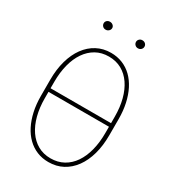

<svg xmlns="http://www.w3.org/2000/svg" viewBox="-209 -989 1003 1113"><g transform="rotate(30 292.5 -433.0)"><path d="M292 -720.7Q333.5 -720.7 369.1 -706.3Q404.8 -691.9 432.9 -664.6Q460.9 -637.2 480.5 -598.9Q500 -560.5 510.5 -512.7Q521 -464.8 521 -409.7V-301.3Q521 -231.9 505.1 -174.8Q489.3 -117.7 459.2 -76.4Q429.2 -35.2 387 -12.7Q344.7 9.8 292 9.8Q250.5 9.8 215.1 -4.6Q179.7 -19 151.6 -46.4Q123.5 -73.7 104 -112.1Q84.5 -150.4 74 -198Q63.5 -245.6 63.5 -301.3V-409.7Q63.5 -479 79.6 -536.1Q95.7 -593.3 125.7 -634.5Q155.8 -675.8 198 -698.2Q240.2 -720.7 292 -720.7ZM292 -695.8Q243.7 -695.8 206.3 -674.8Q168.9 -653.8 142.8 -615.7Q116.7 -577.6 103.3 -525.4Q89.8 -473.1 89.8 -410.6Q89.8 -399.9 89.8 -389.2Q89.8 -378.4 89.8 -367.2H494.6Q494.6 -378.4 494.6 -389.2Q494.6 -399.9 494.6 -410.6Q494.6 -473.1 481 -525.4Q467.3 -577.6 441.4 -615.7Q415.5 -653.8 377.9 -674.8Q340.3 -695.8 292 -695.8ZM292 -15.1Q340.3 -15.1 378.2 -36.1Q416 -57.1 441.9 -95.2Q467.8 -133.3 481.2 -185.8Q494.6 -238.3 494.6 -301.3Q494.6 -312 494.6 -322.3Q494.6 -332.5 494.6 -343.3H89.8Q89.8 -332.5 89.8 -322.3Q89.8 -312 89.8 -301.3Q89.8 -238.3 103.5 -185.8Q117.2 -133.3 143.3 -95.2Q169.4 -57.1 206.8 -36.1Q244.1 -15.1 292 -15.1ZM168 -848.1Q168 -858.4 175.8 -866Q183.6 -873.5 196.3 -873.5Q208 -873.5 216.6 -866Q225.1 -858.4 225.1 -848.1Q225.1 -836.9 216.6 -828.9Q208 -820.8 196.3 -820.8Q183.6 -820.8 175.8 -828.9Q168 -836.9 168 -848.1ZM384.3 -848.1Q384.3 -858.9 392.3 -866.7Q400.4 -874.5 412.1 -874.5Q424.8 -874.5 432.9 -866.7Q440.9 -858.9 440.9 -848.1Q440.9 -836.9 432.9 -828.9Q424.8 -820.8 412.1 -820.8Q400.4 -820.8 392.3 -828.9Q384.3 -836.9 384.3 -848.1Z"/></g></svg>

Font: Roboto Condensed Thin
Style: Regular
Weight: 250
Width: 3
Designer: Christian Robertson
Foundry: Google
Version: Version 3.009; 2024